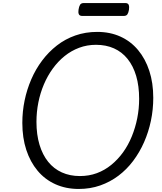

<svg xmlns="http://www.w3.org/2000/svg" viewBox="-20 -1225 1067 1264"><path d="M498 19Q414 19 345 -12Q276 -43 227.5 -101Q179 -159 153 -238.5Q127 -318 127 -416Q127 -491 142 -563.5Q157 -636 186 -703Q215 -770 257.5 -826.5Q300 -883 354.5 -925.5Q409 -968 476 -991.5Q543 -1015 620 -1015Q705 -1015 773 -984Q841 -953 889 -895.5Q937 -838 963 -758.5Q989 -679 989 -581Q989 -504 973.5 -430Q958 -356 928.5 -289Q899 -222 856.5 -165.5Q814 -109 759.5 -68Q705 -27 639.5 -4Q574 19 498 19ZM506 -66Q566 -66 617.5 -85Q669 -104 712.5 -139.5Q756 -175 790 -222Q824 -269 847.5 -326.5Q871 -384 883.5 -446.5Q896 -509 896 -574Q896 -659 876.5 -725Q857 -791 820 -837Q783 -883 730.5 -906.5Q678 -930 612 -930Q553 -930 501 -910.5Q449 -891 405.5 -856Q362 -821 327.5 -773.5Q293 -726 269 -669.5Q245 -613 232.5 -550.5Q220 -488 220 -423Q220 -339 240 -272.5Q260 -206 297 -160Q334 -114 387 -90Q440 -66 506 -66ZM522 -1120Q504 -1120 499 -1131.5Q494 -1143 497 -1161Q500 -1182 507 -1193.5Q514 -1205 532 -1205H804Q823 -1205 827.5 -1192.5Q832 -1180 829 -1161Q826 -1142 819 -1131Q812 -1120 794 -1120Z"/></svg>

Font: Playwrite ZA
Style: Regular
Weight: 400
Designer: Veronika Burian, José Scaglione
Foundry: TypeTogether
Version: Version 1.002